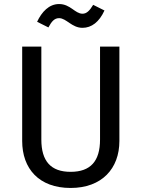

<svg xmlns="http://www.w3.org/2000/svg" viewBox="-20 -920 702 952"><path d="M90 -689V-221C90 -84 173 12 330 12C485 12 572 -84 572 -221V-689H476V-228C476 -121 429 -68 330 -68C232 -68 185 -121 185 -228V-689ZM164 -812 220 -784C236 -814 250 -830 273 -830C309 -830 336 -782 389 -782C434 -782 472 -811 498 -868L442 -896C424 -866 409 -852 389 -852C352 -852 329 -900 273 -900C223 -900 187 -861 164 -812Z"/></svg>

Font: FiraGO Unicode
Style: Regular
Weight: 400
Designer: bBox Type
Foundry: bBox Type GmbH
Version: Version 1.001;PS 001.001;hotconv 1.0.88;makeotf.lib2.5.64775